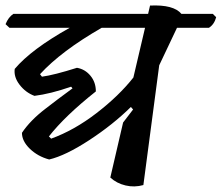

<svg xmlns="http://www.w3.org/2000/svg" viewBox="-20 -671 798 691"><path d="M746 -621 758 -609Q751 -583 732 -571H617L553 -436L496 -5Q464 4 432 -3.5Q400 -11 377 -32L423 -230L459 -277L451 -286Q386 -222 301 -166.5Q216 -111 157 -97Q116 -108 87.5 -135.5Q59 -163 59 -193Q89 -238 144 -280Q185 -312 241 -353L236 -359Q161 -333 104 -326Q72 -338 50.5 -366Q29 -394 33 -423Q93 -494 231 -571H14L0 -584Q10 -609 28 -621H513L520 -651Q605 -655 633 -621ZM460 -392 502 -571H346Q200 -487 124 -404L131 -395Q175 -401 257 -427Q286 -422 305.5 -398.5Q325 -375 325 -342Q214 -254 156 -180L164 -172Q247 -202 327.5 -264Q408 -326 460 -392Z"/></svg>

Font: Tillana Medium
Style: Regular
Weight: 500
Designer: Lipi Raval (Devanagari, Latin), Jonny Pinhorn (Latin)
Foundry: Indian Type Foundry
Version: Version 2.003;PS 1.0;hotconv 1.0.79;makeotf.lib2.5.61930; tt